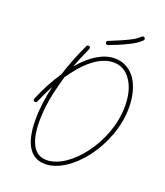

<svg xmlns="http://www.w3.org/2000/svg" viewBox="-134 -805 779 907"><g transform="rotate(20 255.5 -351.5)"><path d="M279 -637C274 -635 272 -629 274 -624C276 -619 282 -617 287 -619C321 -632 351 -644 376 -657C402 -669 422 -682 437 -697C441 -701 441 -707 437 -711C433 -715 427 -715 423 -711C410 -698 391 -686 367 -675C343 -663 313 -651 279 -637ZM210 -571C212 -576 210 -582 205 -584C200 -586 194 -584 192 -579C167 -526 145 -471 127 -414C96 -368 68 -315 46 -262C44 -257 46 -251 51 -249C56 -247 62 -249 64 -254C77 -284 91 -314 107 -343C93 -285 85 -227 85 -171C85 -118 93 -73 110 -42C129 -8 157 11 199 11C262 11 333 -36 388 -109C442 -181 481 -277 481 -374C481 -431 468 -479 445 -514C421 -549 386 -570 342 -571C283 -572 224 -534 172 -474C170 -472 168 -469 166 -467C180 -502 194 -537 210 -571ZM128 -52C112 -81 105 -122 105 -171C105 -237 117 -305 136 -373C139 -384 142 -395 145 -406C159 -425 173 -444 187 -461C234 -515 287 -552 342 -551C378 -551 408 -533 428 -502C450 -471 461 -426 461 -374C461 -281 424 -190 372 -121C322 -54 257 -9 199 -9C166 -9 142 -25 128 -52Z"/></g></svg>

Font: Mistral SingleLine OTF-SVG Regular
Style: Regular
Weight: 300
Designer: François Chastanet, Élisa Garzelli, Anais Alves, Morgane Autin
Foundry: institut supérieur des arts et du design Toulouse / isdaT
Version: Version 1.000;hotconv 1.0.117;makeotfexe 2.5.65602 DEVELOPME